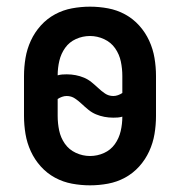

<svg xmlns="http://www.w3.org/2000/svg" viewBox="-20 -548 540 576"><path d="M250 8Q223 8 196 3Q169 -2 145 -15Q121 -28 102.5 -48.5Q84 -69 72.5 -94Q61 -119 56.5 -146Q52 -173 52 -200V-320Q52 -347 56.5 -374Q61 -401 72.5 -426Q84 -451 102.5 -471.5Q121 -492 145 -505Q169 -518 196 -523Q223 -528 250 -528Q277 -528 304 -523Q331 -518 355 -505Q379 -492 397.5 -471.5Q416 -451 427.5 -426Q439 -401 443.5 -374Q448 -347 448 -320V-200Q448 -173 443.5 -146Q439 -119 427.5 -94Q416 -69 397.5 -48.5Q379 -28 355 -15Q331 -2 304 3Q277 8 250 8ZM320 -260Q327 -260 334 -262.5Q341 -265 347 -269V-320Q347 -342 342.5 -363.5Q338 -385 325.5 -403Q313 -421 292.5 -430.5Q272 -440 250 -440Q228 -440 208 -431Q188 -422 175.5 -404.5Q163 -387 158 -365.5Q153 -344 153 -322Q160 -324 166.5 -324.5Q173 -325 180 -325Q194 -325 207 -322.5Q220 -320 232 -315Q244 -310 254.5 -301.5Q265 -293 274.5 -284Q284 -275 295 -267.5Q306 -260 320 -260ZM250 -80Q272 -80 292 -89Q312 -98 324.5 -115.5Q337 -133 342 -154.5Q347 -176 347 -198Q340 -196 333.5 -195.5Q327 -195 320 -195Q306 -195 293 -197.5Q280 -200 268 -205Q256 -210 245.5 -218.5Q235 -227 225.5 -236Q216 -245 205 -252.5Q194 -260 180 -260Q173 -260 166 -257.5Q159 -255 153 -251V-200Q153 -178 157.5 -156.5Q162 -135 174.5 -117Q187 -99 207.5 -89.5Q228 -80 250 -80Z"/></svg>

Font: Iosevka Term Semibold
Style: Regular
Weight: 600
Monospace: yes
Designer: Belleve Invis
Foundry: Belleve Invis
Version: Version 31.4.0